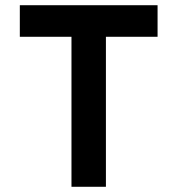

<svg xmlns="http://www.w3.org/2000/svg" viewBox="-20 -716 680 736"><path d="M254 -575H56V-696H584V-575H386V0H254Z"/></svg>

Font: AmikoBold
Style: Bold
Weight: 700
Designer: Pablo Impallari, Rodrigo Fuenzalida, Andres Torresi
Foundry: Impallari Type
Version: Version 1.000; ttfautohint (v1.3)